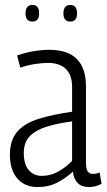

<svg xmlns="http://www.w3.org/2000/svg" viewBox="-20 -745 431 775"><path d="M20 -120Q20 -180 50 -214Q80 -248 136.5 -265.5Q193 -283 271 -294V-395Q271 -441 246.5 -466Q222 -491 174 -491Q152 -491 123.5 -487Q95 -483 62 -472L49 -521Q83 -533 116.5 -538.5Q150 -544 178 -544Q254 -544 290.5 -506.5Q327 -469 327 -396V-89Q327 -62 334.5 -52.5Q342 -43 355 -43Q369 -43 382 -49L390 -3Q366 10 339 10Q282 10 274 -52Q247 -27 212 -8.5Q177 10 132 10Q80 10 50 -24.5Q20 -59 20 -120ZM76 -127Q76 -82 96 -58.5Q116 -35 149 -35Q184 -35 216 -53Q248 -71 271 -96V-255Q217 -248 172.5 -235Q128 -222 102 -197Q76 -172 76 -127ZM264 -658Q236 -658 236 -691Q236 -725 264 -725Q291 -725 291 -691Q291 -658 264 -658ZM111 -658Q83 -658 83 -691Q83 -725 111 -725Q138 -725 138 -691Q138 -658 111 -658Z"/></svg>

Font: Georama SemiCondensed Light
Style: Regular
Weight: 300
Width: 4
Designer: Jean-Baptiste Levee
Foundry: Production Type
Version: Version 1.000